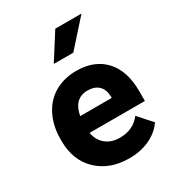

<svg xmlns="http://www.w3.org/2000/svg" viewBox="-182 -859 892 976"><g transform="rotate(-30 264.5 -370.5)"><path d="M275.9 -396Q236.3 -396 211.4 -371.1Q187.5 -346.7 180.2 -301.8H365.2V-309.1Q364.3 -351.1 341.3 -373.5Q318.4 -396 275.9 -396ZM291 9.3Q176.3 9.3 105 -58.6Q34.7 -126.5 34.7 -238.8V-251.5Q34.7 -326.7 64.5 -386.7Q94.2 -446.3 148.4 -478.5Q204.6 -511.2 276.4 -511.2Q383.3 -511.2 443.4 -445.8Q503.4 -380.9 503.4 -261.7V-207.5V-204.1H500H178.7Q186 -160.2 217.3 -133.3Q250 -105.5 300.3 -105.5Q378.4 -105.5 420.9 -160.2L423.3 -163.1L425.8 -160.2L491.7 -86.4L493.7 -84.5L492.2 -82.5Q461.4 -39.1 409.2 -15.1Q382.8 -2.9 353.3 3.2Q323.7 9.3 291 9.3ZM292.5 -750H446.3L311 -598.6H196.3Z"/></g></svg>

Font: MAUL Bold
Style: Bold
Weight: 700
Designer: MAUL
Version: Version 1.0; 2020; ttfautohint (v1.8.3)